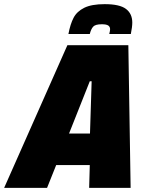

<svg xmlns="http://www.w3.org/2000/svg" viewBox="-75 -906 702 926"><path d="M-55 0 250 -688H544L555 0H355L358 -110H196L152 0ZM258 -262H359L367 -514H358ZM563 -797Q563 -777 556 -742H452Q456 -758 456 -765Q456 -777 447 -783Q438 -789 416 -789Q385 -789 374.5 -777.5Q364 -766 358 -742H255Q264 -790 280 -820.5Q296 -851 331.5 -868.5Q367 -886 430 -886Q502 -886 532.5 -863Q563 -840 563 -797Z"/></svg>

Font: Saira Semi Condensed Black
Style: Italic
Weight: 900
Width: 4
Italic angle: -12°
Designer: Hector Gatti with collaboration of the Omnibus-Type team
Foundry: Omnibus-Type
Version: Version 1.001; ttfautohint (v1.8)